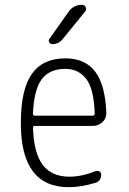

<svg xmlns="http://www.w3.org/2000/svg" viewBox="-20 -775 540 805"><path d="M253.9 -486.3Q187.5 -486.3 154.8 -442.4Q122.1 -398.4 118.2 -297.9Q118.2 -290 126 -290H368.2Q377 -290 377 -298.8Q374 -402.3 341.3 -444.3Q308.6 -486.3 253.9 -486.3ZM268.6 9.8Q66.4 9.8 67.4 -259.8Q67.4 -399.4 113.3 -464.8Q159.2 -530.3 253.9 -530.3Q335.9 -530.3 378.4 -475.6Q420.9 -420.9 425.8 -302.7Q426.8 -279.3 409.7 -263.2Q392.6 -247.1 369.1 -247.1H126Q118.2 -247.1 118.2 -238.3Q122.1 -131.8 159.7 -83Q197.3 -34.2 271.5 -34.2Q322.3 -34.2 380.9 -57.6Q388.7 -60.5 396.5 -56.2Q404.3 -51.8 404.3 -43Q404.3 -16.6 380.9 -8.8Q320.3 9.8 268.6 9.8ZM266.6 -724.6Q288.1 -754.9 324.2 -754.9Q335 -754.9 339.4 -745.1Q343.8 -735.4 336.9 -726.6L242.2 -610.4Q227.5 -590.8 199.2 -589.8Q191.4 -589.8 186.5 -597.7Q181.6 -605.5 187.5 -612.3Z"/></svg>

Font: Rounded Mgen+ 2m light
Style: Regular
Weight: 200
Designer: [Source Han Sans]
Ryoko NISHIZUKA  (kana & ideographs); Paul D. Hunt (Latin, Greek & Cyrillic); Wenlong ZHANG  (bopomofo
Version: Version 1.059.20150602